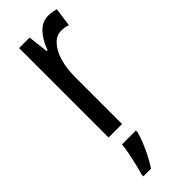

<svg xmlns="http://www.w3.org/2000/svg" viewBox="-255 -570 815 815"><g transform="rotate(-45 152.0 -163.0)"><path d="M249 -547Q273 -547 295 -540L283 -456Q266 -463 243 -463Q215 -463 192.5 -439Q170 -415 158 -374Q146 -333 146 -280V0H65V-537H128L139 -445H144Q161 -492 187.5 -519.5Q214 -547 249 -547ZM168 71Q158 108 138.5 149.5Q119 191 99 221H53V210Q59 192 65.5 164.5Q72 137 77.5 109Q83 81 85 61H168Z"/></g></svg>

Font: Noto Sans Kannada ExtraCondensed
Style: Regular
Weight: 400
Width: 2
Designer: Jelle Bosma - Monotype Design Team
Foundry: Monotype Imaging Inc.
Version: Version 2.005; ttfautohint (v1.8.4.7-5d5b)